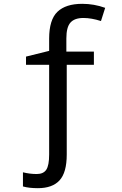

<svg xmlns="http://www.w3.org/2000/svg" viewBox="-20 -744 640 1004"><path d="M100 231V157Q136 166 172 166Q207 166 222 143.5Q237 121 237 64V-405H116V-448L237 -478V-542Q237 -641 280.5 -682.5Q324 -724 410 -724Q472 -724 530 -703L508 -634Q458 -650 416 -650Q370 -650 348.5 -626Q327 -602 327 -543V-474H471V-405H329V64Q329 158 291.5 199Q254 240 178 240Q132 240 100 231Z"/></svg>

Font: Noto Sans Mono UI
Style: Regular
Weight: 400
Monospace: yes
Designer: Monotype Design team
Foundry: Monotype Imaging Inc.
Version: Version 1.000